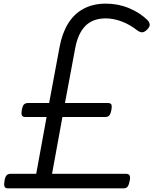

<svg xmlns="http://www.w3.org/2000/svg" viewBox="-20 -1035 843 1055"><path d="M24 0Q8 0 4.5 -11Q1 -22 5 -43Q9 -65 17 -72.5Q25 -80 39 -80H179L236 -392H120Q105 -392 100.5 -400.5Q96 -409 100 -431Q104 -454 112 -461.5Q120 -469 135 -469H250L307 -775Q321 -851 353.5 -904.5Q386 -958 438.5 -986.5Q491 -1015 562 -1015Q630 -1015 689.5 -990Q749 -965 790 -925Q801 -914 802.5 -901Q804 -888 789 -873Q774 -858 761.5 -857.5Q749 -857 733 -869Q692 -901 647.5 -917.5Q603 -934 561 -934Q490 -934 449 -892.5Q408 -851 393 -769L337 -469H572Q587 -469 591.5 -461.5Q596 -454 592 -431Q588 -409 580.5 -400.5Q573 -392 557 -392H323L266 -80H672Q686 -80 691.5 -72Q697 -64 693 -43Q689 -21 682 -10.5Q675 0 658 0Z"/></svg>

Font: Playwrite ZA
Style: Regular
Weight: 400
Designer: Veronika Burian, José Scaglione
Foundry: TypeTogether
Version: Version 1.002